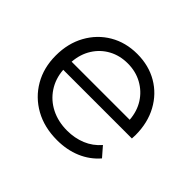

<svg xmlns="http://www.w3.org/2000/svg" viewBox="-127 -698 872 872"><g transform="rotate(45 309.0 -262.5)"><path d="M326 5Q244 5 182 -29.5Q120 -64 85 -124.5Q50 -185 50 -263Q50 -341 83.5 -401.5Q117 -462 175 -496Q233 -530 307 -530Q381 -530 438.5 -496.5Q496 -463 529 -402.5Q562 -342 562 -263Q562 -258 561.5 -252.5Q561 -247 561 -241H120Q124 -187 151.5 -145.5Q179 -104 224.5 -81Q270 -58 328 -58Q376 -58 417.5 -75Q459 -92 489 -127L529 -81Q493 -39 441 -17Q389 5 326 5ZM121 -294H494Q490 -346 465 -385Q440 -424 399 -446.5Q358 -469 307 -469Q256 -469 215.5 -447Q175 -425 150 -385.5Q125 -346 121 -294Z"/></g></svg>

Font: Montserrat
Style: Regular
Weight: 400
Designer: Julieta Ulanovsky
Foundry: Julieta Ulanovsky
Version: Version 9.000; ttfautohint (v1.8.4.7-5d5b)